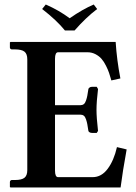

<svg xmlns="http://www.w3.org/2000/svg" viewBox="-20 -832 602 852"><path d="M268.1 -696.8Q231.4 -742.2 167 -792L183.1 -812Q242.2 -786.1 289.1 -751Q346.7 -791 396 -812L411.1 -792Q360.8 -753.9 311 -696.8ZM26.9 0 23.9 -2V-23.9Q23.9 -28.3 26.6 -30.8Q29.3 -33.2 32.2 -33.2H45.9Q76.2 -33.2 88.6 -43.2Q101.1 -53.2 101.1 -77.1V-568.8Q101.1 -592.8 88.6 -602.8Q76.2 -612.8 45.9 -612.8H32.2Q29.3 -612.8 26.6 -615.2Q23.9 -617.7 23.9 -621.1V-644L26.9 -646H493.2Q498.5 -564.5 514.2 -483.9L474.1 -475.1Q468.8 -494.1 464.1 -508.1Q459.5 -522 450.2 -540.5Q440.9 -559.1 430.4 -571Q419.9 -583 403.6 -591.6Q387.2 -600.1 368.2 -600.1H237.8Q224.1 -600.1 224.1 -570.8V-365.2H336.9Q345.7 -365.2 351.8 -369.9Q357.9 -374.5 361.8 -386.2Q365.7 -397.9 367.4 -407.2Q369.1 -416.5 372.1 -436Q372.1 -439.5 376.7 -443.1Q381.3 -446.8 388.2 -446.8H409.2L415 -437Q408.2 -380.9 408.2 -344.2Q408.2 -310.5 415 -251L409.2 -242.2H388.2Q381.3 -242.2 376.7 -245.4Q372.1 -248.5 372.1 -252Q369.1 -271.5 367.4 -281Q365.7 -290.5 361.8 -302.2Q357.9 -314 351.8 -318.6Q345.7 -323.2 336.9 -323.2H224.1V-75.2Q224.1 -45.9 237.8 -45.9H391.1Q430.2 -45.9 457.8 -82.8Q485.4 -119.6 499 -179.2L542 -168.9Q524.4 -72.3 515.1 0Z"/></svg>

Font: Linux Libertine G
Style: Semibold
Weight: 600
Designer: Philipp H. Poll
Foundry: Philipp H. Poll
Version: Version 5.1.1